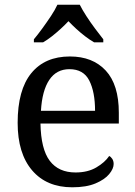

<svg xmlns="http://www.w3.org/2000/svg" viewBox="-20 -786 575 816"><path d="M287 10Q178 10 116.5 -62Q55 -134 55 -264Q55 -404 113 -475Q171 -546 277 -546Q374 -546 429.5 -486Q485 -426 485 -307V-261H152Q154 -152 191.5 -102.5Q229 -53 301 -53Q353 -53 389.5 -74.5Q426 -96 444 -123Q451 -120 457 -111Q463 -102 463 -89Q463 -69 444 -46Q425 -23 386 -6.5Q347 10 287 10ZM384 -315Q384 -395 359.5 -443.5Q335 -492 275 -492Q220 -492 189.5 -446.5Q159 -401 154 -315ZM124 -619Q140 -638 159 -664Q178 -690 196 -717Q214 -744 224 -766H319Q330 -744 347.5 -717Q365 -690 384.5 -664Q404 -638 419 -619V-606H380Q361 -617 341.5 -632Q322 -647 304 -663.5Q286 -680 271 -696Q256 -680 238 -663.5Q220 -647 201 -632Q182 -617 163 -606H124Z"/></svg>

Font: Noto Serif Tamil
Style: Regular
Weight: 400
Designer: Indian Type Foundry, Tom Grace, and the Monotype Design Team
Foundry: Monotype Imaging Inc.
Version: Version 2.003